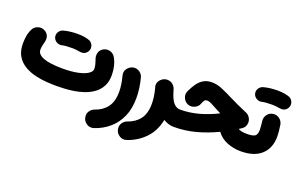

<svg xmlns="http://www.w3.org/2000/svg" viewBox="-104 -992 2685 1738"><g transform="rotate(20 1239.0 -123.5)"><path d="M9.3 -182.1Q9.3 -217.3 15.1 -253.9Q21 -290.5 37.6 -323.7Q52.7 -354.5 86.2 -365.7Q119.6 -377 150.4 -361.3Q180.7 -346.2 190.4 -316.9Q200.2 -287.6 187.5 -248.5Q183.1 -235.4 180.2 -216.8Q177.2 -198.2 177.2 -182.1Q177.2 -139.2 237.8 -115Q298.3 -90.8 426.8 -90.8Q508.3 -90.8 568.8 -103.5Q629.4 -116.2 662.6 -137.9Q695.8 -159.7 695.8 -187Q695.8 -207.5 688.7 -232.2Q681.6 -256.8 678.7 -264.6Q664.6 -299.3 672.4 -330.6Q680.2 -361.8 710 -378.9Q739.7 -396 773.4 -387Q807.1 -377.9 824.2 -347.7Q843.8 -314 853.8 -272.5Q863.8 -231 863.8 -187Q863.8 -123.5 840.1 -79.1Q816.4 -34.7 777.1 -5.9Q737.8 22.9 689.9 39.8Q642.1 56.6 592.8 64.2Q543.5 71.8 500 74Q456.5 76.2 426.8 76.2Q387.2 76.2 333.3 72.8Q279.3 69.3 222.9 56.4Q166.5 43.5 117.9 15.6Q69.3 -12.2 39.3 -60.1Q9.3 -107.9 9.3 -182.1ZM264.6 -333.5Q257.3 -359.4 270.5 -383.1Q283.7 -406.7 310.5 -415.5Q338.4 -423.8 374.5 -428.2Q410.6 -432.6 446.3 -432.6Q484.4 -432.6 514.9 -427.2Q545.4 -421.9 566.4 -413.1Q593.3 -397.9 600.3 -368.7Q607.4 -339.4 590.3 -314.9Q576.7 -295.4 557.4 -289.3Q538.1 -283.2 517.1 -287.6Q502.9 -290.5 483.2 -292.7Q463.4 -294.9 446.3 -294.9Q413.6 -294.9 388.2 -293Q362.8 -291 347.2 -287.1Q321.3 -280.3 296.9 -293.9Q272.5 -307.6 264.6 -333.5Z M1008.3 -314.5Q1035.2 -324.2 1058.3 -317.6Q1081.5 -311 1097.4 -294.4Q1113.3 -277.8 1118.2 -257.3Q1144 -159.2 1144 -68.4Q1144 34.7 1109.9 111.8Q1075.7 189 1015.4 240.5Q955.1 292 877.4 317.9Q840.3 330.1 810.1 311.8Q779.8 293.5 771 263.7Q759.8 224.6 777.8 196.5Q795.9 168.5 823.7 159.2Q896 134.8 937 80.8Q978 26.9 978 -68.4Q978 -133.3 956.5 -215.3Q946.8 -252.4 965.1 -278.8Q983.4 -305.2 1008.3 -314.5Z M1270.5 -217.3Q1262.7 -238.8 1269.5 -259.8Q1276.4 -280.8 1293.5 -296.6Q1310.5 -312.5 1333 -317.9Q1344.7 -320.8 1356.9 -319.8Q1385.7 -318.4 1406.5 -299.8Q1427.2 -281.2 1433.1 -257.3Q1433.6 -255.9 1434.1 -254.4Q1457.5 -170.4 1486.1 -137.9Q1514.6 -105.5 1549.3 -105.5H1549.8Q1584.5 -105.5 1608.6 -81.1Q1632.8 -56.6 1632.8 -22Q1632.8 12.2 1608.6 36.9Q1584.5 61.5 1549.8 61.5H1549.3Q1522.9 61.5 1497.8 53.5Q1472.7 45.4 1449.2 31.2Q1426.8 142.6 1357.7 214.1Q1288.6 285.6 1192.4 317.9Q1155.3 330.1 1125 311.8Q1094.7 293.5 1085.9 263.7Q1074.7 224.6 1092.8 196.5Q1110.8 168.5 1138.7 159.2Q1210.9 134.8 1252 80.8Q1293 26.9 1293 -68.4Q1293 -132.3 1272 -213.4Q1271.5 -215.3 1270.5 -217.3Z M1739.3 -436.5Q1789.6 -436.5 1843.3 -413.3Q1897 -390.1 1947.3 -364.3Q1981 -346.7 2024.2 -327.1Q2067.4 -307.6 2121.1 -284.7Q2143.1 -275.4 2157.5 -253.7Q2171.9 -231.9 2171.9 -208Q2171.9 -162.1 2132.8 -137.2Q2121.1 -129.9 2109.9 -123Q2134.8 -105.5 2194.3 -105.5H2194.8Q2229.5 -105.5 2253.7 -81.1Q2277.8 -56.6 2277.8 -22Q2277.8 12.2 2253.7 36.9Q2229.5 61.5 2194.8 61.5H2194.3Q2124 61.5 2061.3 36.1Q1998.5 10.7 1961.4 -41Q1863.3 6.3 1761 33.9Q1658.7 61.5 1549.8 61.5Q1515.1 61.5 1490.5 36.4Q1465.8 11.2 1465.8 -22Q1465.8 -55.2 1490.5 -80.3Q1515.1 -105.5 1549.8 -105.5Q1638.7 -105.5 1727.3 -129.4Q1815.9 -153.3 1904.3 -198.2Q1887.7 -206.5 1870.8 -215.3Q1854 -224.1 1836.9 -233.4Q1811.5 -247.6 1791.3 -257.1Q1771 -266.6 1755.9 -266.6Q1736.8 -266.6 1728.5 -255.4Q1720.2 -244.1 1708.5 -214.8Q1701.7 -197.3 1681.9 -183.6Q1662.1 -169.9 1636.7 -167.7Q1611.3 -165.5 1587.4 -181.2Q1564.5 -196.3 1554.2 -226.1Q1543.9 -255.9 1558.1 -286.6Q1578.1 -329.6 1602.3 -363.5Q1626.5 -397.5 1659.4 -417Q1692.4 -436.5 1739.3 -436.5Z M2111.3 -22Q2111.3 -56.6 2136 -81.1Q2160.6 -105.5 2194.8 -105.5Q2250 -105.5 2271 -120.1Q2292 -134.8 2292 -177.2Q2292 -193.8 2290.3 -215.3Q2288.6 -236.8 2285.2 -263.7Q2281.2 -297.9 2302.2 -325.4Q2323.2 -353 2357.4 -357.4Q2391.6 -361.8 2418.7 -340.8Q2445.8 -319.8 2451.2 -285.6Q2461.4 -220.2 2461.4 -176.3Q2461.4 -65.9 2392.8 -2.2Q2324.2 61.5 2194.8 61.5Q2160.6 61.5 2136 36.9Q2111.3 12.2 2111.3 -22ZM2140.6 -471.2Q2133.3 -497.1 2146.5 -520.8Q2159.7 -544.4 2186.5 -553.2Q2214.4 -561.5 2250.5 -565.9Q2286.6 -570.3 2322.3 -570.3Q2360.4 -570.3 2390.9 -564.9Q2421.4 -559.6 2442.4 -550.8Q2469.2 -535.6 2476.3 -506.3Q2483.4 -477.1 2466.3 -452.6Q2452.6 -433.1 2433.3 -427Q2414.1 -420.9 2393.1 -425.3Q2378.9 -428.2 2359.1 -430.4Q2339.4 -432.6 2322.3 -432.6Q2289.6 -432.6 2264.2 -430.7Q2238.8 -428.7 2223.1 -424.8Q2197.3 -418 2172.9 -431.6Q2148.4 -445.3 2140.6 -471.2Z"/></g></svg>

Font: Mikhak Black
Style: Regular
Weight: 900
Designer: Amin Abedi
Version: Version 3.3